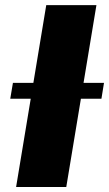

<svg xmlns="http://www.w3.org/2000/svg" viewBox="-20 -748 436 768"><path d="M365.7 -727.5 245.1 0H44.4L165 -727.5ZM21 -353 31.7 -416.5H396L385.7 -353Z"/></svg>

Font: Inter 24pt Black
Style: Italic
Weight: 900
Italic angle: -9.3988°
Designer: Rasmus Andersson
Foundry: rsms
Version: Version 4.001;git-66647c0bb